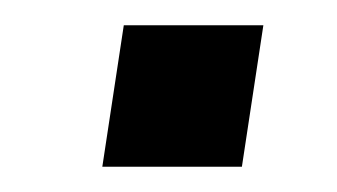

<svg xmlns="http://www.w3.org/2000/svg" viewBox="-20 -441 267 152"><path d="M78 -421H188.5L171.5 -309H61Z"/></svg>

Font: 1883 Sans
Style: Italic
Weight: 400
Italic angle: -8°
Designer: 1883 Sans project is a fork of Public Sans.
Version: Version 1.009